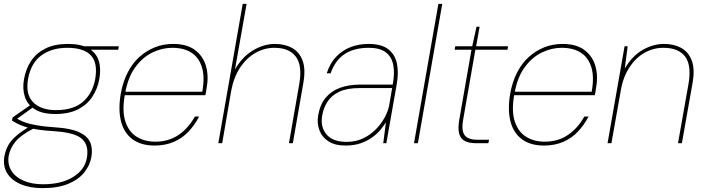

<svg xmlns="http://www.w3.org/2000/svg" viewBox="-50 -740 3648 992"><path d="M169 232Q104 232 56.5 211.5Q9 191 -13.5 154Q-36 117 -27 66Q-21 35 -7 10Q7 -15 34.5 -38.5Q62 -62 107 -89L127 -78Q60 -44 31.5 -10Q3 24 -5 64Q-12 108 8.5 141.5Q29 175 71.5 193.5Q114 212 172 212Q268 212 328.5 174Q389 136 399 75Q410 11 374 -22Q338 -55 232 -62Q181 -65 145 -70.5Q109 -76 84.5 -83.5Q60 -91 43 -99.5Q26 -108 12 -117L15 -133L111 -200L131 -193L28 -119L24 -133Q37 -128 50 -120.5Q63 -113 84 -106Q105 -99 141 -92.5Q177 -86 236 -82Q315 -77 358 -57.5Q401 -38 415.5 -5.5Q430 27 422 72Q415 113 386 150Q357 187 303.5 209.5Q250 232 169 232ZM236 -151Q169 -151 130.5 -175Q92 -199 78.5 -240Q65 -281 74 -331Q84 -386 111.5 -426.5Q139 -467 186 -490Q233 -513 300 -513Q370 -513 408.5 -490Q447 -467 460 -426.5Q473 -386 463 -331Q454 -281 427 -240Q400 -199 353 -175Q306 -151 236 -151ZM240 -171Q329 -171 378.5 -214Q428 -257 442 -332Q456 -415 419.5 -454Q383 -493 297 -493Q218 -493 164 -454Q110 -415 95 -332Q81 -252 121.5 -211.5Q162 -171 240 -171ZM390 -483 384 -501H564L561 -483Z M749 12Q678 12 634 -21Q590 -54 575 -114.5Q560 -175 574 -256Q585 -317 609.5 -365Q634 -413 670 -445.5Q706 -478 750 -495.5Q794 -513 844 -513Q917 -513 959 -480.5Q1001 -448 1015 -396Q1029 -344 1017 -282Q1016 -272 1014.5 -265Q1013 -258 1011 -248H584L587 -266H995Q1009 -343 993 -393.5Q977 -444 938 -468.5Q899 -493 840 -493Q788 -493 738 -469Q688 -445 650 -394Q612 -343 597 -261L595 -251Q580 -167 597.5 -113Q615 -59 656 -33.5Q697 -8 752 -8Q821 -8 872 -42.5Q923 -77 957 -138H979Q956 -94 924 -60Q892 -26 848 -7Q804 12 749 12Z M1078 0 1204 -720H1224L1164 -381Q1201 -446 1257 -479.5Q1313 -513 1370 -513Q1422 -513 1459.5 -492Q1497 -471 1513.5 -426.5Q1530 -382 1517 -310L1463 0H1443L1496 -305Q1513 -400 1479 -446.5Q1445 -493 1368 -493Q1316 -493 1269.5 -466.5Q1223 -440 1190 -390Q1157 -340 1144 -268L1098 0Z M1735 12Q1680 12 1646.5 -10Q1613 -32 1600 -68Q1587 -104 1594 -145Q1604 -201 1633 -235.5Q1662 -270 1707.5 -286.5Q1753 -303 1811 -303H1979Q1990 -361 1982 -403.5Q1974 -446 1943.5 -469.5Q1913 -493 1855 -493Q1780 -493 1731 -461Q1682 -429 1658 -361H1638Q1655 -414 1687.5 -447.5Q1720 -481 1762.5 -497Q1805 -513 1853 -513Q1922 -513 1957 -485Q1992 -457 2001 -410.5Q2010 -364 2000 -306L1946 0H1930L1944 -108Q1935 -94 1919 -73.5Q1903 -53 1877.5 -33.5Q1852 -14 1817 -1Q1782 12 1735 12ZM1741 -7Q1789 -7 1827 -25.5Q1865 -44 1893 -73Q1921 -102 1938.5 -135Q1956 -168 1961 -197L1976 -285H1808Q1743 -285 1703 -266Q1663 -247 1642.5 -215.5Q1622 -184 1615 -145Q1604 -85 1636.5 -46Q1669 -7 1741 -7Z M2089 0 2215 -720H2235L2109 0Z M2411 0Q2375 0 2352.5 -11Q2330 -22 2322.5 -49Q2315 -76 2323 -122L2386 -483H2299L2302 -501H2390L2412 -602H2428L2410 -501H2575L2572 -483H2406L2343 -122Q2333 -67 2350 -42.5Q2367 -18 2417 -18H2477L2473 0Z M2761 12Q2690 12 2646 -21Q2602 -54 2587 -114.5Q2572 -175 2586 -256Q2597 -317 2621.5 -365Q2646 -413 2682 -445.5Q2718 -478 2762 -495.5Q2806 -513 2856 -513Q2929 -513 2971 -480.5Q3013 -448 3027 -396Q3041 -344 3029 -282Q3028 -272 3026.5 -265Q3025 -258 3023 -248H2596L2599 -266H3007Q3021 -343 3005 -393.5Q2989 -444 2950 -468.5Q2911 -493 2852 -493Q2800 -493 2750 -469Q2700 -445 2662 -394Q2624 -343 2609 -261L2607 -251Q2592 -167 2609.5 -113Q2627 -59 2668 -33.5Q2709 -8 2764 -8Q2833 -8 2884 -42.5Q2935 -77 2969 -138H2991Q2968 -94 2936 -60Q2904 -26 2860 -7Q2816 12 2761 12Z M3089 0 3177 -501H3193L3178 -386Q3217 -452 3271 -482.5Q3325 -513 3381 -513Q3432 -513 3469.5 -492.5Q3507 -472 3524 -427.5Q3541 -383 3528 -310L3473 0H3453L3507 -305Q3524 -402 3490 -447.5Q3456 -493 3377 -493Q3326 -493 3280.5 -467.5Q3235 -442 3202 -392Q3169 -342 3157 -270L3109 0Z"/></svg>

Font: DM Sans 18pt Thin
Style: Italic
Weight: 250
Italic angle: -10°
Designer: Colophon Foundry, Jonny Pinhorn
Foundry: Colophon Foundry
Version: Version 4.004;gftools[0.9.30]